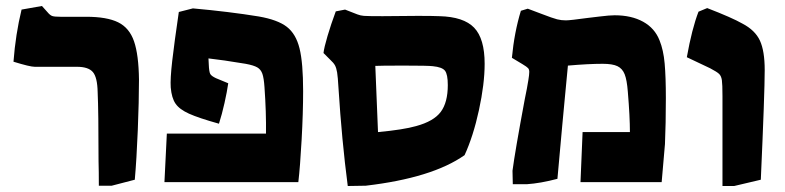

<svg xmlns="http://www.w3.org/2000/svg" viewBox="-20 -608 2621 641"><path d="M309 -70Q309 -237 306 -301Q305 -350 290 -367.5Q275 -385 237 -385H96Q80 -385 25 -402Q32 -494 52 -576L120 -588L138 -568Q147 -557 154.5 -554.5Q162 -552 182 -552H268Q337 -552 374.5 -533.5Q412 -515 427.5 -470Q443 -425 444 -342Q444 -271 440 -173Q436 -75 430 -8L353 12H310Q310 -36 309 -70Z M537 -162H868Q869 -233 863 -317Q861 -347 856 -361.5Q851 -376 839 -383Q827 -390 800 -395Q722 -408 676 -413L677 -393Q678 -368 682 -361Q686 -354 701 -347L742 -330Q738 -302 729.5 -264Q721 -226 711 -195Q643 -214 611 -228.5Q579 -243 566 -262Q553 -281 550 -316Q548 -344 555 -405Q562 -466 577 -568L624 -580Q746 -569 844 -553Q907 -542 937.5 -518.5Q968 -495 980 -446.5Q992 -398 992 -304Q992 -232 987 -141.5Q982 -51 976 0H529Z M1110 -315Q1108 -351 1105.5 -366Q1103 -381 1098.5 -389.5Q1094 -398 1082 -409L1060 -431Q1062 -449 1073.5 -488Q1085 -527 1101 -570L1132 -576L1173 -560Q1183 -556 1195 -555Q1207 -554 1257 -554L1375 -555Q1426 -555 1447 -554Q1528 -552 1563 -515.5Q1598 -479 1598 -395Q1598 -328 1579 -240.5Q1560 -153 1531 -90Q1423 -14 1201 12L1141 13Q1121 -140 1110 -315ZM1369 -187Q1428 -203 1451.5 -234.5Q1475 -266 1475 -324Q1475 -360 1465.5 -372Q1456 -384 1425 -387Q1410 -389 1329 -389Q1248 -389 1233 -388L1242 -167Q1327 -175 1369 -187Z M1691 -38Q1699 -100 1732 -277Q1740 -315 1744 -341Q1747 -359 1747 -368Q1747 -376 1743 -380.5Q1739 -385 1724 -394L1689 -415Q1697 -500 1719 -572L1742 -579L1787 -562Q1826 -547 1840 -543.5Q1854 -540 1869 -540Q1883 -540 1941 -548Q1951 -549 1983 -553Q2015 -557 2032 -557Q2088 -557 2127 -535.5Q2166 -514 2182 -473Q2195 -441 2199 -396Q2203 -351 2203 -280Q2203 -195 2200 -127L2189 0H1918L1925 -167H2083Q2083 -218 2076 -302Q2073 -341 2065.5 -360Q2058 -379 2041.5 -387Q2025 -395 1992 -395Q1945 -395 1876 -389Q1870 -331 1865.5 -278.5Q1861 -226 1857 -188L1841 -11Q1784 4 1739 7H1692Z M2392 -287Q2392 -327 2390 -340.5Q2388 -354 2381 -361Q2374 -368 2351 -380L2273 -417Q2290 -512 2312 -569L2341 -581Q2424 -549 2459 -529Q2501 -507 2517 -472.5Q2533 -438 2533 -374Q2533 -298 2520 -8L2431 13H2392Z"/></svg>

Font: Suez One
Style: Regular
Weight: 400
Version: Version 1.000